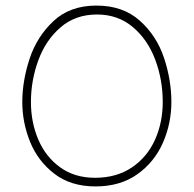

<svg xmlns="http://www.w3.org/2000/svg" viewBox="-20 -681 695 689"><path d="M60 -315Q60 -390 86 -469.5Q112 -549 171.5 -605Q231 -661 326 -661Q421 -661 481.5 -607Q542 -553 568.5 -473.5Q595 -394 595 -315Q595 -238 564.5 -168.5Q534 -99 472.5 -55.5Q411 -12 323 -12Q234 -12 175 -57.5Q116 -103 88 -172Q60 -241 60 -315ZM564 -315Q564 -395 537 -467Q510 -539 456.5 -584Q403 -629 328 -629Q251 -629 197.5 -583Q144 -537 117.5 -464.5Q91 -392 91 -315Q91 -242 117.5 -180Q144 -118 196 -80.5Q248 -43 321 -43Q398 -43 453 -80Q508 -117 536 -179Q564 -241 564 -315Z"/></svg>

Font: Mali ExtraLight
Style: Regular
Weight: 275
Version: Version 1.000; ttfautohint (v1.6)